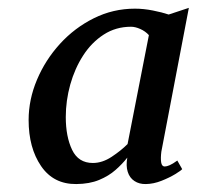

<svg xmlns="http://www.w3.org/2000/svg" viewBox="-20 -823 493 481"><path d="M384.2 -443Q382.2 -427 383.7 -416.5Q385.3 -405.9 392.6 -405.9Q397.6 -405.9 405 -409.1Q412.5 -412.3 424.2 -420.8L436.4 -399.3Q433.7 -395.8 419.2 -386.9Q404.6 -378 384.7 -370.1Q364.7 -362.2 345.6 -361.9Q328.8 -361.5 316.8 -369.5Q304.7 -377.4 300 -392.5Q295.2 -407.5 298.9 -428.1Q286.7 -412.4 269.5 -397.3Q252.3 -382.1 228.3 -372.2Q204.3 -362.2 171.1 -361.9Q113.9 -361.4 82.8 -407.1Q51.7 -452.8 51.7 -522.3Q51.7 -573.6 72.6 -623.1Q93.4 -672.6 130.1 -713Q166.8 -753.3 215.1 -777.3Q263.3 -801.3 318.1 -801.3Q339.8 -801.3 363 -796.7Q386.3 -792.1 402.6 -786.6L453.1 -803.3ZM353 -735Q344.1 -744.8 331.4 -750.4Q318.8 -756 308.3 -756Q270.2 -756 239.9 -736.4Q209.5 -716.8 188.4 -684.1Q167.3 -651.4 156 -611.1Q144.8 -570.8 144.8 -529.7Q144.8 -480.7 160.6 -447.7Q176.4 -414.7 212.6 -414.7Q236.4 -414.7 259.8 -430.2Q283.1 -445.6 299.6 -462.1Z"/></svg>

Font: Merriweather 7pt Light
Style: Italic
Weight: 300
Italic angle: -7.8°
Designer: Eben Sorkin
Foundry: Eben Sorkin
Version: Version 2.200;gftools[0.9.31]